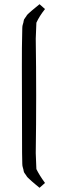

<svg xmlns="http://www.w3.org/2000/svg" viewBox="-20 -727 291 913"><path d="M85 -541 86 -594Q86 -604 89 -612.5Q92 -621 92.5 -627.5Q93 -634 99 -641.5Q105 -649 106.5 -652.5Q108 -656 117.5 -664.5Q127 -673 130.5 -676Q134 -679 148 -690.5Q162 -702 168 -707L194 -684Q167 -650 153 -619L150 -543Q152 -407 152 -271Q152 -135 150 1L153 77Q167 106 194 143L168 166Q161 160 147.5 149Q134 138 130.5 134.5Q127 131 117.5 122.5Q108 114 106.5 110.5Q105 107 99 99.5Q93 92 92.5 86Q92 80 89 71Q86 62 86 52L85 0L84 -409Q84 -523 85 -541Z"/></svg>

Font: Gafata
Style: Regular
Weight: 400
Designer: Lautaro Hourcade
Foundry: Lautaro Hourcade
Version: Version 4.002; ttfautohint (v0.94.20-1c74) -l 7 -r 28 -G 0 -